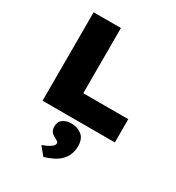

<svg xmlns="http://www.w3.org/2000/svg" viewBox="-236 -842 1208 1316"><g transform="rotate(30 368.0 -184.5)"><path d="M114 0V-700H330V-184H686V0ZM311 331 259 267Q273 262 293 253Q313 244 329 231.5Q345 219 345 205Q345 195 337.5 190Q330 185 317 178Q294 167 283 152Q272 137 272 113Q272 73 298.5 54.5Q325 36 364 36Q413 36 447 63Q481 90 481 148Q481 184 469.5 213.5Q458 243 435.5 265.5Q413 288 381.5 304Q350 320 311 331Z"/></g></svg>

Font: Lexend Exa Black
Style: Regular
Weight: 900
Designer: Bonnie Shaver-Troup, Thomas Jockin
Foundry: Lexend
Version: Version 1.007